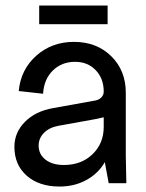

<svg xmlns="http://www.w3.org/2000/svg" viewBox="-20 -664 528 696"><path d="M195.8 12.2Q121.6 12.2 76.9 -27.1Q32.2 -66.4 32.2 -131.8Q32.2 -183.6 70.3 -222.2Q108.4 -260.7 171.9 -272L326.2 -299.8Q338.9 -302.2 347.4 -311Q356 -319.8 356 -332Q356 -379.4 326.9 -409.7Q297.9 -439.9 252 -439.9Q203.6 -439.9 171.4 -408.2Q139.2 -376.5 136.2 -324.2L47.9 -334Q55.2 -412.1 111.6 -462.2Q168 -512.2 248 -512.2Q330.6 -512.2 383.3 -460.2Q436 -408.2 436 -328.1V-100.1L438 0H374L359.9 -76.2Q336.4 -35.2 293.2 -11.5Q250 12.2 195.8 12.2ZM122.1 -576.2V-644H370.1V-576.2ZM120.1 -136.2Q120.1 -104.5 145 -85.2Q169.9 -65.9 211.9 -65.9Q274.9 -65.9 315.4 -105Q356 -144 356 -204.1V-238.8Q327.6 -232.4 324.2 -231.9L191.9 -208Q159.2 -202.1 139.6 -182.6Q120.1 -163.1 120.1 -136.2Z"/></svg>

Font: Apfel Grotezk
Style: Regular
Weight: 400
Designer: Luigi Gorlero
Foundry: © 2023, Luigi Gorlero & Collletttivo
Version: Version 2.000;Glyphs 3.2 (3217)